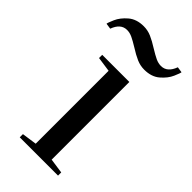

<svg xmlns="http://www.w3.org/2000/svg" viewBox="-288 -794 851 851"><g transform="rotate(45 137.5 -368.5)"><path d="M28 0V-20L98 -30V-487L28 -497V-517H198V-30L268 -20V0ZM105 -641Q79 -657 62 -665Q45 -673 28 -673Q-11 -673 -29 -624L-56 -628Q-56 -634 -44 -661.5Q-32 -689 -4 -713Q24 -737 69 -737Q94 -737 117 -727Q140 -717 170 -698Q196 -682 213 -674Q230 -666 247 -666Q286 -666 304 -715L331 -711Q331 -705 319 -677.5Q307 -650 279 -626Q251 -602 206 -602Q181 -602 158 -612Q135 -622 105 -641Z"/></g></svg>

Font: Prata
Style: Regular
Weight: 400
Designer: Ivan Petrov
Foundry: Cyreal
Version: Version 2.000